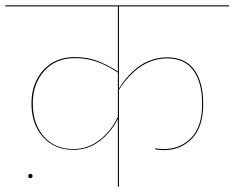

<svg xmlns="http://www.w3.org/2000/svg" viewBox="-30 -700 879 720"><path d="M416 -368Q490 -485 597 -485Q664 -485 698 -439Q732 -393 732 -310Q732 -224 690 -180.5Q648 -137 584 -137Q569 -137 552 -140V-144Q569 -141 584 -141Q646 -141 687 -183Q728 -225 728 -310Q728 -391 695 -436Q662 -481 597 -481Q492 -481 416 -363V0H412V-254Q386 -203 343 -170.5Q300 -138 245 -138Q175 -138 131.5 -186Q88 -234 88 -312Q88 -388 132.5 -437Q177 -486 250 -486Q295 -486 331.5 -473Q368 -460 412 -432V-676H-10V-680H829V-676H416ZM412 -262V-428Q369 -456 332 -469Q295 -482 251 -482Q179 -482 136 -434Q93 -386 93 -312Q93 -235 134.5 -188Q176 -141 245 -141Q300 -141 344 -175.5Q388 -210 412 -262ZM76 -40Q76 -43 78 -45.5Q80 -48 84 -48Q88 -48 90 -45.5Q92 -43 92 -40Q92 -32 84 -32Q76 -32 76 -40Z"/></svg>

Font: FiraGO Four
Style: Regular
Weight: 100
Designer: bBox Type
Foundry: bBox Type GmbH
Version: Version 1.001